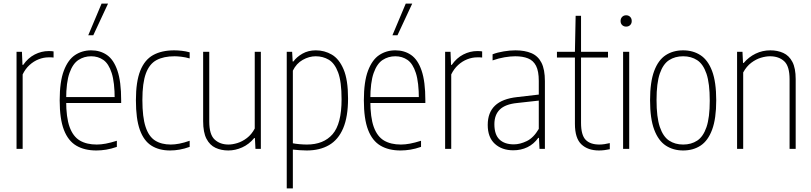

<svg xmlns="http://www.w3.org/2000/svg" viewBox="-20 -828 4513 1068"><path d="M72 0V-540H102L105 -467H109Q135.5 -505.5 173 -524.8Q210.5 -544 251 -544Q260 -544 266.8 -543.5Q273.5 -543 278 -542V-508Q270.5 -509 264.8 -509Q259 -509 250 -509Q222.5 -509 195 -498.2Q167.5 -487.5 144.2 -466.2Q121 -445 106 -414V0Z M516 9Q450 9 404.5 -17.8Q359 -44.5 335.5 -105.5Q312 -166.5 312 -270Q312 -373.5 335 -434.5Q358 -495.5 397.5 -521.8Q437 -548 487 -548Q537.5 -548 575 -522Q612.5 -496 633.2 -435.2Q654 -374.5 654 -270V-255H334V-288H626L618 -276Q618 -370 601.2 -422Q584.5 -474 555 -494.5Q525.5 -515 487 -515Q448 -515 416.5 -494.5Q385 -474 366.5 -422Q348 -370 348 -276V-267Q348 -174.5 367.2 -121.5Q386.5 -68.5 424.2 -46.2Q462 -24 518 -24Q541.5 -24 568.2 -29Q595 -34 630 -45V-11Q598 0 570.2 4.5Q542.5 9 516 9ZM471 -632 545 -808H581L499 -632Z M926 9Q865 9 822.5 -17.8Q780 -44.5 758 -105.5Q736 -166.5 736 -270Q736 -373.5 760.2 -434.5Q784.5 -495.5 832 -521.8Q879.5 -548 949 -548Q968.5 -548 991 -545.5Q1013.5 -543 1035 -537V-503Q1010.5 -510 988 -512.5Q965.5 -515 951 -515Q890.5 -515 850.8 -493.8Q811 -472.5 791.5 -419.5Q772 -366.5 772 -272Q772 -176.5 789.8 -122.5Q807.5 -68.5 842.8 -46.2Q878 -24 930 -24Q952 -24 977.8 -29Q1003.5 -34 1035 -45V-11Q1006 -0.5 979.2 4.2Q952.5 9 926 9Z M1250 9Q1210.5 9 1178.8 -5.8Q1147 -20.5 1128.5 -56Q1110 -91.5 1110 -154V-540H1144V-152Q1144 -79.5 1174 -51.8Q1204 -24 1251 -24Q1273 -24 1300.2 -32.2Q1327.5 -40.5 1353.2 -60Q1379 -79.5 1397 -113V-540H1431V0H1401L1398 -60H1394Q1365 -25 1327 -8Q1289 9 1250 9Z M1575 220V-540H1605L1608 -486H1612Q1630 -511 1662.2 -529.5Q1694.5 -548 1737 -548Q1785 -548 1825.8 -524.2Q1866.5 -500.5 1891.2 -442.2Q1916 -384 1916 -280Q1916 -178.5 1889 -114.8Q1862 -51 1810.5 -21Q1759 9 1686 9Q1668 9 1647.5 7.5Q1627 6 1609 4V220ZM1687 -24Q1780 -24 1830 -81.5Q1880 -139 1880 -276Q1880 -373.5 1860.8 -425Q1841.5 -476.5 1808.8 -495.8Q1776 -515 1736 -515Q1699.5 -515 1664 -495Q1628.5 -475 1609 -435V-31Q1624 -28 1646.2 -26Q1668.5 -24 1687 -24Z M2208 9Q2142 9 2096.5 -17.8Q2051 -44.5 2027.5 -105.5Q2004 -166.5 2004 -270Q2004 -373.5 2027 -434.5Q2050 -495.5 2089.5 -521.8Q2129 -548 2179 -548Q2229.5 -548 2267 -522Q2304.5 -496 2325.2 -435.2Q2346 -374.5 2346 -270V-255H2026V-288H2318L2310 -276Q2310 -370 2293.2 -422Q2276.5 -474 2247 -494.5Q2217.5 -515 2179 -515Q2140 -515 2108.5 -494.5Q2077 -474 2058.5 -422Q2040 -370 2040 -276V-267Q2040 -174.5 2059.2 -121.5Q2078.5 -68.5 2116.2 -46.2Q2154 -24 2210 -24Q2233.5 -24 2260.2 -29Q2287 -34 2322 -45V-11Q2290 0 2262.2 4.5Q2234.5 9 2208 9ZM2163 -632 2237 -808H2273L2191 -632Z M2456 0V-540H2486L2489 -467H2493Q2519.5 -505.5 2557 -524.8Q2594.5 -544 2635 -544Q2644 -544 2650.8 -543.5Q2657.5 -543 2662 -542V-508Q2654.5 -509 2648.8 -509Q2643 -509 2634 -509Q2606.5 -509 2579 -498.2Q2551.5 -487.5 2528.2 -466.2Q2505 -445 2490 -414V0Z M2835 8Q2772 8 2732.5 -28Q2693 -64 2693 -133Q2693 -202 2733.5 -240.5Q2774 -279 2857 -288L2995 -304L3000 -271L2856 -255Q2791 -248.5 2760.5 -219Q2730 -189.5 2730 -137Q2730 -79.5 2758.2 -52.2Q2786.5 -25 2838 -25Q2872.5 -25 2910.2 -43.2Q2948 -61.5 2977 -111V-378Q2977 -432 2961.8 -461.8Q2946.5 -491.5 2917.2 -503.2Q2888 -515 2846 -515Q2820 -515 2787 -509.5Q2754 -504 2720 -492V-526Q2747 -536.5 2782 -542.2Q2817 -548 2847 -548Q2899.5 -548 2936.2 -532.2Q2973 -516.5 2992 -479Q3011 -441.5 3011 -377V0H2981L2978 -61H2974Q2949.5 -26.5 2913.8 -9.2Q2878 8 2835 8Z M3312 9Q3250 9 3214 -25Q3178 -59 3178 -139V-540L3182 -740H3212V-145Q3212 -77 3237.5 -50.5Q3263 -24 3314 -24Q3327.5 -24 3342.2 -26.2Q3357 -28.5 3372 -32V2Q3358.5 5 3342.5 7Q3326.5 9 3312 9ZM3078 -508V-540H3362V-508Z M3446 0V-540H3480V0ZM3463 -680Q3449.5 -680 3440.8 -688.5Q3432 -697 3432 -711Q3432 -725.5 3440.8 -734.2Q3449.5 -743 3463 -743Q3476.5 -743 3485.2 -734.2Q3494 -725.5 3494 -711Q3494 -697 3485.2 -688.5Q3476.5 -680 3463 -680Z M3780 9Q3725 9 3683.5 -18.2Q3642 -45.5 3619 -106.8Q3596 -168 3596 -270Q3596 -372 3618.8 -433Q3641.5 -494 3682.8 -521Q3724 -548 3780 -548Q3835 -548 3876.5 -521Q3918 -494 3941 -433Q3964 -372 3964 -270Q3964 -168 3941.2 -106.8Q3918.5 -45.5 3877.2 -18.2Q3836 9 3780 9ZM3780 -24Q3825 -24 3858.2 -45.8Q3891.5 -67.5 3909.8 -120.8Q3928 -174 3928 -268Q3928 -364 3909.8 -417.8Q3891.5 -471.5 3858.2 -493.2Q3825 -515 3780 -515Q3735 -515 3701.8 -493.5Q3668.5 -472 3650.2 -419Q3632 -366 3632 -272Q3632 -176 3650.2 -122Q3668.5 -68 3701.8 -46Q3735 -24 3780 -24Z M4080 0V-540H4110L4113 -478H4117Q4145 -511 4183 -529.5Q4221 -548 4265 -548Q4305 -548 4337 -533.5Q4369 -519 4387.5 -484Q4406 -449 4406 -388V0H4372V-387Q4372 -460 4342 -487.5Q4312 -515 4263 -515Q4240 -515 4212.5 -506.8Q4185 -498.5 4158.8 -478.8Q4132.5 -459 4114 -425V0Z"/></svg>

Font: Encode Sans Condensed Thin
Style: Regular
Weight: 100
Width: 3
Designer: Multiple Designers
Foundry: Impallari Type
Version: Version 3.002